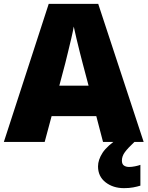

<svg xmlns="http://www.w3.org/2000/svg" viewBox="-20 -737 766 997"><path d="M515 0 480 -134H248L212 0H0L233 -717H490L726 0ZM409 -409Q404 -428 395 -463.5Q386 -499 377 -537Q368 -575 363 -599Q359 -575 350.5 -539Q342 -503 333.5 -468Q325 -433 319 -409L288 -292H440ZM613 97Q613 115 623.5 122.5Q634 130 651 130Q664 130 681.5 126.5Q699 123 709 119V227Q693 232 672 236Q651 240 624 240Q567 240 528 209.5Q489 179 489 127Q489 93 512.5 56.5Q536 20 603 -25L678 0Q644 32 628.5 53Q613 74 613 97Z"/></svg>

Font: Noto Sans Myanmar Black
Style: Regular
Weight: 900
Designer: Monotype Design Team
Foundry: Monotype Imaging Inc.
Version: Version 2.107; ttfautohint (v1.8.4.7-5d5b)